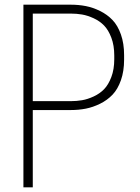

<svg xmlns="http://www.w3.org/2000/svg" viewBox="-20 -800 600 820"><path d="M120 -330V0H80V-780H282Q316 -780 346.5 -774Q377 -768 407.5 -753Q438 -738 460.5 -714.5Q483 -691 496.5 -652.5Q510 -614 510 -565V-545Q510 -496 496.5 -457.5Q483 -419 460.5 -395.5Q438 -372 407.5 -357Q377 -342 346.5 -336Q316 -330 282 -330ZM120 -368H282Q307 -368 330.5 -372Q354 -376 380 -388Q406 -400 424.5 -419Q443 -438 455.5 -471Q468 -504 468 -547V-563Q468 -606 455.5 -639Q443 -672 424.5 -691Q406 -710 380 -722Q354 -734 330.5 -738Q307 -742 282 -742H120Z"/></svg>

Font: Cooper Hewitt
Style: Light
Weight: 703
Designer: Village Type and Design LLC
Foundry: Cooper Hewitt Smithsonian Design Museum
Version: 1.000